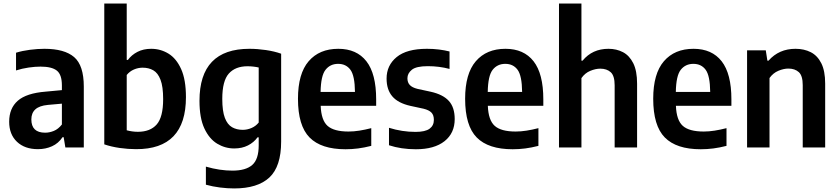

<svg xmlns="http://www.w3.org/2000/svg" viewBox="-20 -828 4708 1078"><path d="M193 9.5Q119 9.5 75.2 -32Q31.5 -73.5 31.5 -144.5Q31.5 -220 80 -262.5Q128.5 -305 236.5 -313.5L327.5 -322V-348.5Q327.5 -409 299.2 -431.5Q271 -454 207.5 -454Q177.5 -454 141 -448.8Q104.5 -443.5 70 -432.5V-532Q105.5 -543 148.5 -548.5Q191.5 -554 229.5 -554Q342 -554 396.2 -507.5Q450.5 -461 450.5 -341.5V0H347L337.5 -57.5H331Q308 -23 272 -6.8Q236 9.5 193 9.5ZM156 -157.5Q156 -83 233.5 -83Q257.5 -83 282.2 -93Q307 -103 327.5 -129V-246L249 -239Q201 -234.5 178.5 -214Q156 -193.5 156 -157.5Z M744 9.5Q699.5 9.5 652.2 2.8Q605 -4 565.5 -17.5V-808H691.5V-491.5H698Q718.5 -519.5 751.8 -536.8Q785 -554 829 -554Q881.5 -554 925.8 -527Q970 -500 997 -440.2Q1024 -380.5 1024 -282.5Q1024 10.5 744 9.5ZM754 -88Q823.5 -88 859.8 -129.2Q896 -170.5 896 -271.5Q896 -342 881.2 -380.2Q866.5 -418.5 840.8 -433.2Q815 -448 781 -448Q756 -448 732 -437.8Q708 -427.5 691.5 -407V-96.5Q704 -93 720.5 -90.5Q737 -88 754 -88Z M1294.5 230Q1257.5 230 1215.5 224.8Q1173.5 219.5 1136 209V107.5Q1175.5 119 1213 124.5Q1250.5 130 1285 130Q1360 130 1396.2 98.2Q1432.5 66.5 1432.5 -12V-57H1426Q1405.5 -28.5 1372.2 -11.5Q1339 5.5 1295 5.5Q1244 5.5 1199.5 -21.2Q1155 -48 1127.5 -106.8Q1100 -165.5 1100 -262Q1100 -554 1380.5 -554Q1425 -554 1472.8 -547Q1520.5 -540 1558.5 -526.5V-33.5Q1558.5 107 1492.5 168.5Q1426.5 230 1294.5 230ZM1343 -99Q1367.5 -99 1391.8 -109.2Q1416 -119.5 1432.5 -140V-449Q1420 -452 1403.2 -454Q1386.5 -456 1370 -456Q1301.5 -456 1264.8 -415Q1228 -374 1228 -273Q1228 -204 1242.5 -166.2Q1257 -128.5 1282.8 -113.8Q1308.5 -99 1343 -99Z M1920 10Q1783.5 10 1718.2 -56Q1653 -122 1653 -273.5Q1653 -414.5 1713 -484.2Q1773 -554 1879.5 -554Q1982.5 -554 2037.2 -484Q2092 -414 2092 -270V-234H1780.5Q1783.5 -153 1819.2 -121.2Q1855 -89.5 1936.5 -89.5Q1966 -89.5 1997.8 -94.5Q2029.5 -99.5 2064.5 -108.5V-9Q2025 1 1990.2 5.5Q1955.5 10 1920 10ZM1878.5 -469.5Q1834 -469.5 1807.8 -436.2Q1781.5 -403 1780 -312H1973Q1972 -403 1947.5 -436.2Q1923 -469.5 1878.5 -469.5Z M2315 10Q2232 10 2164 -12.5V-110.5Q2237 -87.5 2313 -87.5Q2367.5 -87.5 2391.8 -105.2Q2416 -123 2416 -155Q2416 -182 2402.2 -196Q2388.5 -210 2358.5 -217.5L2284.5 -233.5Q2215 -249 2182.8 -286.8Q2150.5 -324.5 2150.5 -387Q2150.5 -461 2207 -507.5Q2263.5 -554 2377 -554Q2412.5 -554 2444.5 -550Q2476.5 -546 2504 -539V-441Q2445.5 -456.5 2382 -456.5Q2317 -456.5 2292.2 -436.2Q2267.5 -416 2267.5 -388.5Q2267.5 -365 2280.8 -350.8Q2294 -336.5 2324 -329L2398 -313Q2467.5 -297.5 2500.2 -261.2Q2533 -225 2533 -159.5Q2533 -80.5 2475.8 -35.2Q2418.5 10 2315 10Z M2858.5 10Q2722 10 2656.8 -56Q2591.5 -122 2591.5 -273.5Q2591.5 -414.5 2651.5 -484.2Q2711.5 -554 2818 -554Q2921 -554 2975.8 -484Q3030.5 -414 3030.5 -270V-234H2719Q2722 -153 2757.8 -121.2Q2793.5 -89.5 2875 -89.5Q2904.5 -89.5 2936.2 -94.5Q2968 -99.5 3003 -108.5V-9Q2963.5 1 2928.8 5.5Q2894 10 2858.5 10ZM2817 -469.5Q2772.5 -469.5 2746.2 -436.2Q2720 -403 2718.5 -312H2911.5Q2910.5 -403 2886 -436.2Q2861.5 -469.5 2817 -469.5Z M3118.5 0V-808H3244.5V-487.5H3251Q3305.5 -554 3396.5 -554Q3441.5 -554 3477.8 -535Q3514 -516 3535.5 -473Q3557 -430 3557 -358V0H3431V-349Q3431 -402.5 3409 -422.5Q3387 -442.5 3350.5 -442.5Q3324 -442.5 3294.2 -430.2Q3264.5 -418 3244.5 -389.5V0Z M3914.5 10Q3778 10 3712.8 -56Q3647.5 -122 3647.5 -273.5Q3647.5 -414.5 3707.5 -484.2Q3767.5 -554 3874 -554Q3977 -554 4031.8 -484Q4086.5 -414 4086.5 -270V-234H3775Q3778 -153 3813.8 -121.2Q3849.5 -89.5 3931 -89.5Q3960.5 -89.5 3992.2 -94.5Q4024 -99.5 4059 -108.5V-9Q4019.5 1 3984.8 5.5Q3950 10 3914.5 10ZM3873 -469.5Q3828.5 -469.5 3802.2 -436.2Q3776 -403 3774.5 -312H3967.5Q3966.5 -403 3942 -436.2Q3917.5 -469.5 3873 -469.5Z M4174.5 0V-545.5H4279.5L4288.5 -487.5H4295Q4353.5 -554 4446.5 -554Q4494.5 -554 4532 -535Q4569.5 -516 4591.2 -473Q4613 -430 4613 -358.5V0H4487V-350Q4487 -403 4465 -423Q4443 -443 4406.5 -443Q4380 -443 4350.2 -430.5Q4320.5 -418 4300.5 -390V0Z"/></svg>

Font: Encode Sans SmCnd SmBold
Style: Regular
Weight: 600
Width: 4
Designer: Multiple Designers
Foundry: Impallari Type
Version: Version 3.002; ttfautohint (v1.8.3) -l 8 -r 50 -G 200 -x 14 